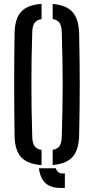

<svg xmlns="http://www.w3.org/2000/svg" viewBox="-20 -826 474 968"><path d="M53.5 -142.5Q52.5 -216 52 -279.2Q51.5 -342.5 51.5 -402.2Q51.5 -462 52 -524.2Q52.5 -586.5 53.5 -657.5Q54.5 -731 86.2 -766.2Q118 -801.5 189.5 -806.5V-730Q164 -725.5 153.5 -709.5Q143 -693.5 142.5 -661Q140 -588 139.2 -525.2Q138.5 -462.5 138.5 -402.8Q138.5 -343 139.2 -279Q140 -215 142.5 -139Q143 -106.5 153.5 -90.5Q164 -74.5 189.5 -70V6.5Q118 1 86.2 -34Q54.5 -69 53.5 -142.5ZM176 22.5H261.5Q266.5 38 277.2 44.2Q288 50.5 307 48V121Q246 125.5 215 102.2Q184 79 176 22.5ZM245.5 6V-70.5Q271 -75 281 -90.8Q291 -106.5 291.5 -139Q293.5 -213.5 294.8 -276.8Q296 -340 296 -399.8Q296 -459.5 294.8 -523Q293.5 -586.5 291.5 -661Q291 -693.5 281 -709.5Q271 -725.5 245.5 -730V-806Q314.5 -800.5 345.8 -765.2Q377 -730 379 -657.5Q380.5 -586 381.2 -523.8Q382 -461.5 382 -401.8Q382 -342 381.2 -279Q380.5 -216 379 -142.5Q377 -69.5 345.8 -34.8Q314.5 0 245.5 6Z"/></svg>

Font: Big Shoulders Stencil Text Thin Medium
Style: Regular
Weight: 500
Version: Version 2.001